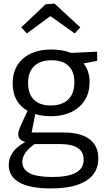

<svg xmlns="http://www.w3.org/2000/svg" viewBox="-20 -815 600 1074"><path d="M333 -74Q430 -74 480 -37Q530 0 530 71Q530 153 462.5 196Q395 239 264 239Q147 239 88 205.5Q29 172 29 108Q29 29 122 -21Q82 -30 82 -65Q82 -78 91 -100.5Q100 -123 134 -195Q51 -243 51 -348Q51 -437 109 -487.5Q167 -538 269 -538Q329 -538 378 -519L523 -526L524 -475L447 -460Q481 -420 481 -356Q481 -268 422 -216.5Q363 -165 264 -165Q216 -165 177 -177L157 -74ZM137 -350Q137 -290 169.5 -257.5Q202 -225 263 -225Q327 -225 361.5 -258.5Q396 -292 396 -354Q396 -415 363.5 -446.5Q331 -478 268 -478Q205 -478 171 -445Q137 -412 137 -350ZM448 78Q448 35 415.5 13Q383 -9 319 -9H174Q105 38 105 91Q105 133 146 154Q187 175 271 175Q361 175 404.5 151Q448 127 448 78ZM285 -795 429 -662 398 -628 262 -725 130 -628 99 -662 235 -791Z"/></svg>

Font: Bitter Pro
Style: Regular
Weight: 400
Designer: Sol Matas, and Bitter project Authors
Foundry: Sol Matas
Version: Version 1.010